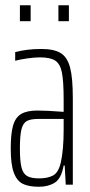

<svg xmlns="http://www.w3.org/2000/svg" viewBox="-20 -705 342 733"><path d="M21 -138Q21 -195 30 -226Q39 -257 61 -270Q83 -283 123 -283Q158 -283 223 -278V-324Q223 -394 216.5 -427.5Q210 -461 191 -473.5Q172 -486 132 -486Q112 -486 84 -482Q56 -478 38 -473V-506Q82 -518 138 -518Q186 -518 211.5 -502.5Q237 -487 247.5 -447.5Q258 -408 258 -330V0H231L227 -73H223Q214 -23 189 -7.5Q164 8 129 8Q89 8 66.5 -3.5Q44 -15 32.5 -46.5Q21 -78 21 -138ZM212 -84Q223 -133 223 -210V-251H127Q97 -251 82.5 -243Q68 -235 62 -211.5Q56 -188 56 -138Q56 -90 62 -66Q68 -42 83.5 -33Q99 -24 129 -24Q162 -24 182.5 -35Q203 -46 212 -84ZM56 -624V-685H97V-624ZM203 -624V-685H243V-624Z"/></svg>

Font: Saira Ultra Condensed Thin
Style: Regular
Weight: 100
Width: 1
Designer: Hector Gatti with collaboration of the Omnibus-Type team
Foundry: Omnibus-Type
Version: Version 1.001; ttfautohint (v1.8)